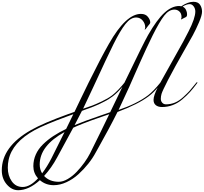

<svg xmlns="http://www.w3.org/2000/svg" viewBox="-820 -1171 2274 2142"><path d="M968 -248Q1024 -347 1168 -606Q1208 -677 1226.5 -711Q1245 -745 1283.5 -820.5Q1322 -896 1340.5 -951Q1359 -1006 1359 -1043Q1359 -1075 1340.5 -1100Q1322 -1125 1296 -1125Q1260 -1125 1217 -1097Q1243 -1086 1255 -1060.5Q1267 -1035 1267 -1013Q1267 -994 1261.5 -987Q1256 -980 1235 -971Q1226 -967 1219 -963Q1212 -959 1208.5 -957Q1205 -955 1202 -955Q1199 -955 1199 -958L1202 -964Q1205 -970 1205 -981Q1205 -1020 1182 -1042Q1159 -1064 1126 -1064Q1065 -1064 1012.5 -997Q960 -930 882 -774Q850 -710 813 -630Q776 -550 751 -494Q726 -438 682.5 -340Q639 -242 621 -200Q523 14 503 55Q707 -13 832 -108Q894 -156 968 -248ZM546 -203Q493 -139 440 -98Q418 -81 392.5 -65Q367 -49 336.5 -34Q306 -19 285 -8.5Q264 2 228 16Q192 30 180 34.5Q168 39 131 52L94 66Q85 85 12 225Q72 200 136 176.5Q200 153 293 121Q386 89 409 81Q456 -18 546 -203ZM-100 302Q-377 455 -377 664Q-377 719 -350 763Q-293 687 -246 595Q-173 449 -100 302ZM-3 254 -183 586Q-244 700 -328 792Q-268 857 -164 857Q-117 857 -63.5 825.5Q-10 794 36.5 745Q83 696 121 643Q159 590 185 539Q319 270 399 103Q378 110 308.5 134Q239 158 200.5 172Q162 186 103 209Q44 232 -3 254ZM1054 -278Q992 -157 982 -123Q974 -95 974 -68Q974 -43 990 -25Q1006 -7 1032 -7Q1084 -7 1131.5 -26.5Q1179 -46 1226 -89.5Q1273 -133 1294.5 -157Q1316 -181 1360 -236Q1367 -244 1370 -248Q1374 -254 1378 -254Q1382 -254 1382 -250Q1382 -248 1380 -244Q1338 -187 1301 -146Q1264 -105 1214.5 -63Q1165 -21 1107.5 1Q1050 23 988 23Q944 23 918.5 2.5Q893 -18 893 -56Q893 -105 939 -194Q891 -136 840 -98Q723 -9 491 78Q447 167 386 280Q325 393 286 462L248 530Q214 594 164.5 656Q115 718 54.5 773Q-6 828 -78.5 861.5Q-151 895 -220 895Q-310 895 -375 839Q-499 951 -617 951Q-689 951 -744.5 886.5Q-800 822 -800 729Q-800 466 -476 281Q-337 202 -57 101Q8 78 11 77Q27 43 81.5 -70Q136 -183 168 -248Q299 -513 395 -682Q585 -1016 752 -1016Q804 -1016 830 -983Q856 -950 856 -923Q856 -919 855.5 -916Q855 -913 854 -911Q853 -909 850.5 -905.5Q848 -902 846.5 -900Q845 -898 841 -893Q837 -888 834 -885Q827 -876 818 -863.5Q809 -851 804.5 -846Q800 -841 797 -841Q794 -841 794 -844L797 -850Q800 -856 800 -867Q800 -908 771.5 -942Q743 -976 699 -976Q638 -976 580 -903.5Q522 -831 445 -676Q384 -554 221 -200Q153 -52 107 42Q173 20 208.5 7Q244 -6 315 -39.5Q386 -73 432 -108Q494 -156 568 -248Q783 -694 832 -780Q930 -951 1013 -1027.5Q1096 -1104 1179 -1104Q1192 -1104 1203 -1101Q1276 -1151 1338 -1151Q1390 -1151 1412 -1117.5Q1434 -1084 1434 -1041Q1434 -1001 1400.5 -922.5Q1367 -844 1331 -777.5Q1295 -711 1219 -579Q1139 -440 1054 -278ZM-733 700Q-733 789 -688.5 852Q-644 915 -567 915Q-485 915 -396 819Q-448 760 -448 683Q-448 614 -420.5 552.5Q-393 491 -341 440Q-289 389 -226 347.5Q-163 306 -82 267Q-46 195 -2 103Q-27 112 -79 131Q-322 220 -432 280Q-683 417 -724 613Q-733 655 -733 700Z"/></svg>

Font: Miama Nueva
Style: Medium
Weight: 400
Italic angle: -28°
Version: Version 1.0